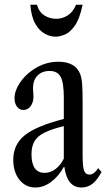

<svg xmlns="http://www.w3.org/2000/svg" viewBox="-20 -802 462 832"><path d="M133.5 10.5Q91 10.5 64.2 -23Q37.5 -56.5 37.5 -110Q37.5 -176 87.5 -216Q137.5 -256 256.5 -286.5V-380Q256.5 -443.5 242.8 -469Q229 -494.5 195 -494.5Q162 -494.5 142.5 -474.5Q123 -454.5 123 -420.5Q123 -411 124 -401.8Q125 -392.5 125 -384Q125 -358.5 112.8 -342Q100.5 -325.5 81.5 -325.5Q64.5 -325.5 53.8 -339.5Q43 -353.5 43 -376Q43 -408.5 65.8 -442.8Q88.5 -477 125.5 -501.5Q175.5 -534.5 233 -534.5Q305.5 -534.5 327 -482.5Q333.5 -465.5 335.8 -439.5Q338 -413.5 338 -352.5V-129Q338 -80.5 344.2 -63Q350.5 -45.5 367.5 -45.5Q387.5 -45.5 405.5 -73.5L420 -56.5Q400.5 -21 380.2 -5.2Q360 10.5 333 10.5Q271 10.5 259 -78.5H256.5Q233.5 -37.5 201.2 -13.5Q169 10.5 133.5 10.5ZM173.5 -53Q198.5 -53 220.2 -69.2Q242 -85.5 256.5 -114.5V-255.5Q203 -242.5 172.2 -227Q141.5 -211.5 129 -189.2Q116.5 -167 116.5 -133.5Q116.5 -53 173.5 -53ZM220.5 -643Q197.5 -643 173.8 -656Q150 -669 132.8 -699.2Q115.5 -729.5 111.5 -781.5H140Q149.5 -749 172.8 -734.8Q196 -720.5 224 -720.5Q249.5 -720.5 272.8 -734.8Q296 -749 309.5 -781.5H338Q325 -719.5 303.8 -690Q282.5 -660.5 260 -651.8Q237.5 -643 220.5 -643Z"/></svg>

Font: Libre Caslon Condensed
Style: Regular
Weight: 400
Designer: Pablo Impallari, Rodrigo Fuenzalida, Katja Schimmel, Ertekin Erdin
Foundry: Pablo Impallari, Rodrigo Fuenzalida
Version: Version 2.000; ttfautohint (v1.8.4.7-5d5b);gftools[0.9.33]